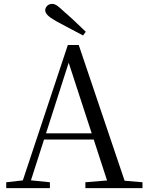

<svg xmlns="http://www.w3.org/2000/svg" viewBox="-20 -965 758 985"><path d="M420 -802 406 -783Q371 -802 336.5 -820Q302 -838 267 -857Q237 -874 224.5 -887Q212 -900 212 -912Q212 -925 222 -935Q232 -945 248 -945Q260 -945 273 -936Q286 -927 309 -905Q336 -882 364 -855.5Q392 -829 420 -802ZM12 0V-30L110 -41H127L236 -30V0ZM84 0 328 -734H384L632 0H542L322 -675H342L338 -661L126 0ZM192 -249 196 -281H500L504 -249ZM418 0V-30L552 -41H581L711 -30V0Z"/></svg>

Font: Noto Serif JP ExtraLight
Style: Regular
Weight: 400
Version: Version 2.003-H1;hotconv 1.1.1;makeotfexe 2.6.0